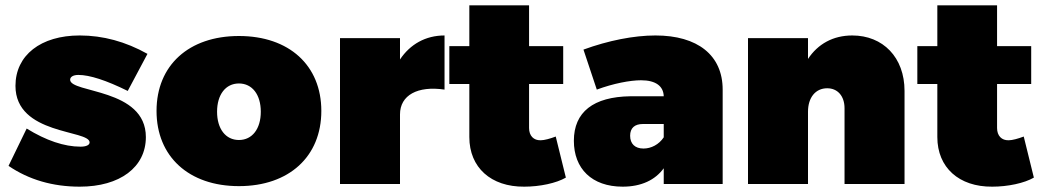

<svg xmlns="http://www.w3.org/2000/svg" viewBox="-20 -690 3912 720"><path d="M459 -349 533 -488C451 -534 366 -557 279 -557C133 -557 38 -483 38 -368C38 -183 316 -204 316 -156C316 -146 303 -140 282 -140C221 -140 153 -163 80 -208L12 -68C88 -16 178 10 279 10C430 10 527 -63 527 -176C527 -360 243 -340 243 -391C243 -402 255 -409 274 -409C316 -409 378 -389 459 -349Z M876 -555C688 -555 567 -445 567 -274C567 -103 688 8 876 8C1064 8 1185 -103 1185 -274C1185 -445 1064 -555 876 -555ZM876 -377C926 -377 958 -335 958 -271C958 -207 926 -165 876 -165C826 -165 794 -207 794 -271C794 -335 826 -377 876 -377Z M1480 -467V-547H1255V0H1480V-261C1480 -333 1546 -369 1647 -354V-557C1576 -557 1518 -524 1480 -467Z M2064 -178C2043 -170 2021 -164 2008 -164C1981 -163 1964 -181 1964 -210V-375H2092V-517H1964V-670H1740V-517H1665V-375H1740V-176C1740 -62 1821 11 1946 10C2004 10 2066 -3 2102 -24Z M2438 -557C2357 -557 2261 -538 2168 -504L2218 -354C2280 -377 2343 -389 2384 -389C2439 -389 2468 -367 2469 -329H2344C2205 -327 2132 -270 2132 -162C2132 -58 2199 10 2315 10C2385 10 2437 -15 2469 -59V0H2690V-354C2690 -483 2596 -557 2438 -557ZM2393 -133C2361 -133 2343 -151 2343 -181C2343 -210 2360 -225 2391 -225H2469V-175C2451 -148 2422 -133 2393 -133Z M3176 -557C3104 -557 3047 -525 3010 -469V-547H2785V0H3010V-271C3010 -324 3038 -359 3082 -359C3121 -359 3147 -330 3147 -284V0H3372V-349C3372 -475 3291 -557 3176 -557Z M3819 -178C3798 -170 3776 -164 3763 -164C3736 -163 3719 -181 3719 -210V-375H3847V-517H3719V-670H3495V-517H3420V-375H3495V-176C3495 -62 3576 11 3701 10C3759 10 3821 -3 3857 -24Z"/></svg>

Font: Montserrat arm Black
Style: Regular
Weight: 900
Designer: Julieta Ulanovsky
Foundry: Julieta Ulanovsky
Version: Version 6.000;PS 006.000;hotconv 1.0.88;makeotf.lib2.5.64775